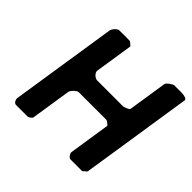

<svg xmlns="http://www.w3.org/2000/svg" viewBox="-170 -893 1079 1079"><g transform="rotate(45 369.5 -353.5)"><path d="M282 -707H202C186 -707 165 -681 163 -667L65 -33C63 -22 72 0 87 0H180C187 0 205 -13 206 -20L243 -260C245 -273 272 -300 286 -300H506C511 -300 533 -282 533 -280L495 -33C493 -23 507 0 520 0H613L636 -20L739 -687C743 -711 679 -707 672 -707H636C626 -704 596 -685 594 -673L558 -440C557 -431 523 -420 518 -420H312C295 -420 271 -442 274 -460L309 -687C306 -690 290 -707 282 -707Z"/></g></svg>

Font: Asimov Print
Style: CIt
Weight: 500
Designer: Google
Version: Version 2.000980: 2014